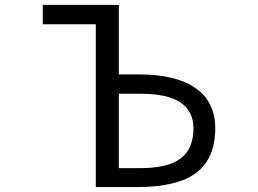

<svg xmlns="http://www.w3.org/2000/svg" viewBox="-20 -752 1040 774"><path d="M459 -374V-74.2H543.9Q657.2 -74.2 708.5 -113.3Q759.8 -152.3 759.8 -234.4Q759.8 -375 545.9 -374ZM366.2 -654.3H152.3V-732.4H459V-452.1H539.1Q689.5 -452.1 768.6 -396.5Q847.7 -340.8 847.7 -235.4Q847.7 -113.3 771.5 -55.7Q695.3 2 534.2 2H366.2Z"/></svg>

Font: GenEi Gothic M Regular
Style: Regular
Weight: 400
Designer: o_tamon (Modified); [Source Han Sans]
Ryoko NISHIZUKA  (kana & ideographs); Paul D. Hunt (Latin, Greek & Cyrillic); Wenl
Version: Version 1.1a;Original Version 1.004